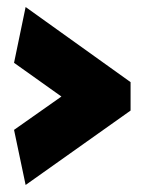

<svg xmlns="http://www.w3.org/2000/svg" viewBox="-20 -525 422 547"><path d="M352 -291 53 -505 20 -346 155 -250 20 -155 53 2 352 -210Z"/></svg>

Font: Catamaran Black
Style: Regular
Weight: 900
Designer: Pria Ravichandran
Version: Version 2.000